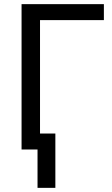

<svg xmlns="http://www.w3.org/2000/svg" viewBox="-20 -717 538 926"><path d="M84 -697V4H161V189H247V-73H173V-620H481V-697Z"/></svg>

Font: Repo
Style: Regular
Weight: 400
Designer: Stefan Peev
Foundry: Context Ltd
Version: Version 0.000